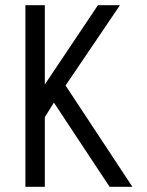

<svg xmlns="http://www.w3.org/2000/svg" viewBox="-20 -721 566 741"><path d="M491 0 233 -391 443 -701H358L153 -395V-701H78V0H153V-269L188 -325L403 0Z"/></svg>

Font: Advent Pro
Style: Medium
Weight: 500
Designer: Andreas Kalpakidis
Foundry: Andreas Kalpakidis
Version: Version 2.002 2008